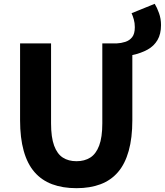

<svg xmlns="http://www.w3.org/2000/svg" viewBox="-20 -970 862 1004"><path d="M672 -682 590 -743Q613 -744 635 -751Q657 -758 671 -775.5Q685 -793 685 -828Q685 -850 679.5 -869Q674 -888 668 -901L789 -950Q801 -931 811.5 -901.5Q822 -872 822 -839Q822 -792 803.5 -760.5Q785 -729 751.5 -710.5Q718 -692 672 -682ZM380 14Q308 14 253 -6.5Q198 -27 160.5 -70Q123 -113 104 -181Q85 -249 85 -341V-743H247V-325Q247 -252 263 -208.5Q279 -165 308.5 -146Q338 -127 380 -127Q422 -127 452 -146Q482 -165 498.5 -208.5Q515 -252 515 -325V-743H672V-341Q672 -249 653 -181Q634 -113 597 -70Q560 -27 505.5 -6.5Q451 14 380 14Z"/></svg>

Font: Noto Sans JP ExtraBold
Style: Regular
Weight: 800
Designer: Ryoko NISHIZUKA  (kana, bopomofo & ideographs); Paul D. Hunt (Latin, Greek & Cyrillic); Sandoll Communications , Soo-you
Foundry: Adobe
Version: Version 2.004-H2;hotconv 1.0.118;makeotfexe 2.5.65603